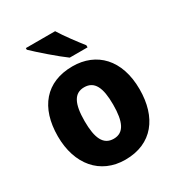

<svg xmlns="http://www.w3.org/2000/svg" viewBox="-182 -887 946 1017"><g transform="rotate(-30 290.5 -378.0)"><path d="M306 -766H127V-756C164 -720 257 -639 303 -606H412V-619C384 -654 332 -723 306 -766ZM540 -276C540 -458 438 -559 292 -559C129 -559 40 -451 40 -276C40 -105 136 10 289 10C454 10 540 -106 540 -276ZM203 -275C203 -381 229 -432 290 -432C353 -432 378 -380 378 -276C378 -171 353 -117 291 -117C228 -117 203 -171 203 -275Z"/></g></svg>

Font: Noto Sans Arabic UI SmCn XBd
Style: Regular
Weight: 800
Width: 4
Designer: Monotype Design Team, Nadine Chahine and Nizar Qandah
Foundry: Monotype Imaging Inc.
Version: Version 2.010